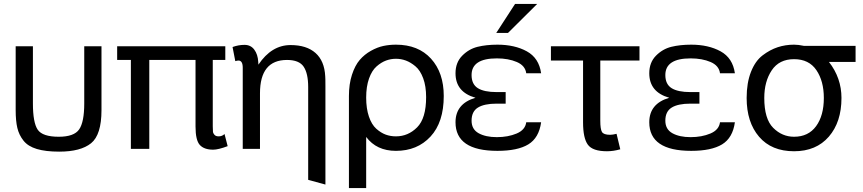

<svg xmlns="http://www.w3.org/2000/svg" viewBox="-20 -760 4407 980"><path d="M148 -232Q148 -134 172.5 -98Q197 -62 280 -62Q358 -62 384 -99.5Q410 -137 410 -232V-524H498V-198Q498 -72 445 -29Q392 14 282 14Q213 14 168 0.5Q123 -13 100 -42Q77 -71 68.5 -107Q60 -143 60 -198V-524H148Z M1096 -64Q1114 -64 1126 -76L1142 -14Q1094 4 1068 4Q1022 4 1000 -20Q978 -44 978 -114V-454H742V0H648V-454H578V-524H1130V-454H1066V-116Q1066 -96 1067 -87.5Q1068 -79 1075 -71.5Q1082 -64 1096 -64Z M1553 -316Q1553 -385 1530 -419.5Q1507 -454 1445 -454Q1307 -454 1307 -284V0H1219V-414Q1219 -451 1197 -451Q1192 -451 1181 -448L1167 -520Q1197 -531 1228 -531Q1260 -531 1278 -506.5Q1296 -482 1298 -445L1299 -430Q1366 -530 1463 -530Q1545 -530 1590.5 -489.5Q1636 -449 1640 -371Q1641 -364 1641 -320V182L1553 158Z M1761 -270Q1761 -331 1776.5 -378.5Q1792 -426 1816 -454Q1840 -482 1873 -500.5Q1906 -519 1937 -525.5Q1968 -532 2001 -532Q2115 -532 2180 -460.5Q2245 -389 2245 -270Q2245 -136 2177.5 -63Q2110 10 2001 10Q1902 10 1849 -61V200H1761ZM2001 -64Q2063 -64 2109 -110Q2155 -156 2155 -264Q2155 -320 2140 -360.5Q2125 -401 2100.5 -421.5Q2076 -442 2051.5 -451Q2027 -460 2001 -460Q1975 -460 1950.5 -451Q1926 -442 1902 -421Q1878 -400 1863.5 -359Q1849 -318 1849 -262Q1849 -206 1863 -165Q1877 -124 1900.5 -103Q1924 -82 1948.5 -73Q1973 -64 2001 -64Z M2742 -136Q2731 -56 2676.5 -23Q2622 10 2519 10Q2305 10 2305 -136Q2305 -231 2407 -261Q2305 -290 2305 -386Q2305 -441 2339 -475.5Q2373 -510 2417.5 -521Q2462 -532 2519 -532Q2607 -532 2669 -498Q2731 -464 2742 -386H2666Q2661 -425 2618 -443.5Q2575 -462 2516 -462Q2387 -462 2387 -377Q2387 -330 2419 -310Q2451 -290 2515 -290H2561V-231H2515Q2452 -231 2419.5 -211Q2387 -191 2387 -144Q2387 -100 2423 -80Q2459 -60 2516 -60Q2573 -60 2617 -78.5Q2661 -97 2666 -136ZM2609 -740H2722L2573 -592H2513Z M3078 12Q3005 12 2980.5 -21.5Q2956 -55 2956 -136V-451H2792V-524H3244V-451H3044V-144Q3044 -101 3052.5 -86.5Q3061 -72 3094 -72Q3107 -72 3127 -77L3146 2Q3111 12 3078 12Z M3731 -136Q3720 -56 3665.5 -23Q3611 10 3508 10Q3294 10 3294 -136Q3294 -231 3396 -261Q3294 -290 3294 -386Q3294 -441 3328 -475.5Q3362 -510 3406.5 -521Q3451 -532 3508 -532Q3596 -532 3658 -498Q3720 -464 3731 -386H3655Q3650 -425 3607 -443.5Q3564 -462 3505 -462Q3376 -462 3376 -377Q3376 -330 3408 -310Q3440 -290 3504 -290H3550V-231H3504Q3441 -231 3408.5 -211Q3376 -191 3376 -144Q3376 -100 3412 -80Q3448 -60 3505 -60Q3562 -60 3606 -78.5Q3650 -97 3655 -136Z M3791 -260Q3791 -337 3813 -393Q3835 -449 3872.5 -477.5Q3910 -506 3949.5 -519Q3989 -532 4033 -532Q4055 -532 4083 -526H4347V-444H4211Q4275 -362 4275 -260Q4275 -137 4210.5 -62.5Q4146 12 4033 12Q3918 12 3854.5 -62Q3791 -136 3791 -260ZM3881 -260Q3881 -153 3926.5 -107.5Q3972 -62 4033 -62Q4106 -62 4145.5 -116Q4185 -170 4185 -260Q4185 -346 4147 -402Q4109 -458 4033 -458Q3957 -458 3919 -401Q3881 -344 3881 -260Z"/></svg>

Font: ColatingCofangSans
Style: Regular
Weight: 400
Foundry: GNU
Version: Version 412.227;June 27, 2022;FontCreator 11.0.0.2412 32-bit